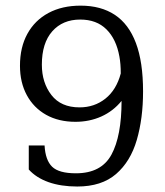

<svg xmlns="http://www.w3.org/2000/svg" viewBox="-20 -663 598 694"><path d="M259.3 11.2Q200.2 11.2 155.5 -4.6Q110.8 -20.5 84 -50.3V-137.2H141.1Q144 -84 168.5 -60.3Q192.9 -36.6 254.4 -36.6Q346.2 -36.6 382.8 -104Q419.4 -171.4 419.4 -298.3Q389.2 -261.2 346.2 -241.9Q303.2 -222.7 252.9 -222.7Q191.9 -222.7 146.7 -248Q101.6 -273.4 76.9 -319.1Q52.2 -364.7 52.2 -425.3Q52.2 -492.2 79.1 -541Q106 -589.8 155.3 -616.2Q204.6 -642.6 271.5 -642.6Q344.7 -642.6 395 -609.4Q445.3 -576.2 471.2 -507.6Q497.1 -439 497.1 -332.5Q497.1 -234.9 474.4 -157Q451.7 -79.1 399.4 -33.9Q347.2 11.2 259.3 11.2ZM267.6 -274.9Q321.3 -274.9 361.1 -306.6Q400.9 -338.4 416.5 -397.5Q416.5 -432.1 411.6 -458.5Q400.4 -521.5 364.7 -556.9Q329.1 -592.3 270 -592.3Q206.5 -592.3 168.9 -549.8Q131.3 -507.3 131.3 -429.2Q131.3 -364.3 165.8 -319.6Q200.2 -274.9 267.6 -274.9Z"/></svg>

Font: Kameron
Style: Regular
Weight: 400
Designer: Vernon Adams
Foundry: Vernon Adams
Version: Version 1.100